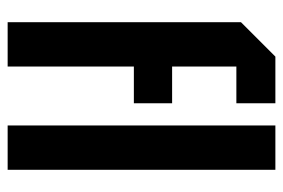

<svg xmlns="http://www.w3.org/2000/svg" viewBox="-139 -601 740 502"><g transform="rotate(90 231.0 -350.0)"><path d="M38 0V-610L128 -700H250V-598H154V-430H250V-330H154V0ZM308 0V-700H424V0Z"/></g></svg>

Font: Tektur Condensed Medium
Style: Regular
Weight: 500
Width: 3
Designer: Adam Jagosz
Foundry: Adam Jagosz
Version: Version 1.005;gftools[0.9.30]